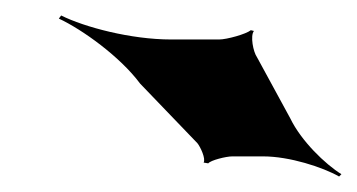

<svg xmlns="http://www.w3.org/2000/svg" viewBox="-20 -801 461 248"><path d="M355 -648 312 -727C307 -734 303 -755 308 -761L304 -762C298 -757 273 -750 263 -750H201C149 -750 89 -766 59 -781L56 -777C86 -763 135 -728 161 -693L235 -616C239 -611 246 -596 243 -591L249 -590C252 -594 272 -599 280 -599H320C354 -599 397 -585 418 -573L421 -576C400 -589 369 -619 355 -648Z"/></svg>

Font: Asimov
Style: EdgeWideIt
Weight: 500
Designer: Google
Version: Version 2.000980: 2014